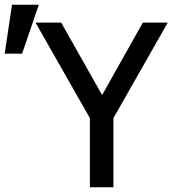

<svg xmlns="http://www.w3.org/2000/svg" viewBox="-132 -796 752 816"><path d="M250 0H350V-294L581 -700H475L302 -392L128 -700H19L250 -294ZM33 -776H-81L-112 -568H-38Z"/></svg>

Font: CommitMono
Style: 500Regular
Weight: 500
Monospace: yes
Designer: Eigil Nikolajsen
Foundry: Eigil Nikolajsen
Version: Version 1.143